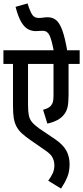

<svg xmlns="http://www.w3.org/2000/svg" viewBox="-20 -916 486 1123"><path d="M446 -542H381V-360Q381 -315 375 -289Q369 -263 353 -244Q324 -208 257 -193L232 -274Q264 -282 277 -297Q286 -307 289.5 -320Q293 -333 293 -357V-542H144V-302Q144 -265 148.5 -242Q153 -219 167 -202Q181 -185 210 -164L302 -102Q350 -69 368.5 -34Q387 1 387 44Q387 88 373 121Q359 154 337 187L262 141Q277 121 287.5 99.5Q298 78 298 51Q298 28 288 7Q278 -14 247 -35L159 -96Q130 -116 109 -135Q88 -154 77 -175Q65 -198 60.5 -225Q56 -252 56 -300V-542H0V-622H446ZM295 -615Q282 -685 269 -710.5Q256 -736 231 -736Q222 -736 210.5 -735Q199 -734 189 -734Q166 -734 144.5 -745Q123 -756 104.5 -787Q86 -818 71 -876L141 -896Q157 -846 169.5 -828.5Q182 -811 207 -811Q220 -811 232 -813Q244 -815 260 -815Q287 -815 307.5 -799Q328 -783 344 -740Q360 -697 374 -615Z"/></svg>

Font: Noto Sans ExtraCondensed Medium
Style: Regular
Weight: 500
Width: 2
Designer: Monotype Design Team
Foundry: Monotype Imaging Inc.
Version: Version 2.013; ttfautohint (v1.8.4.7-5d5b)